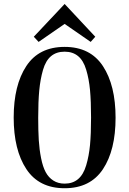

<svg xmlns="http://www.w3.org/2000/svg" viewBox="-20 -950 658 979"><path d="M309.6 -929.7 152.3 -762.7 176.8 -736.3 309.6 -828.1 442.4 -736.3 465.8 -762.7ZM309.6 -686.5C336.9 -686.5 359.7 -679 377.9 -664.1C396.2 -649.1 410 -626 419.4 -594.7C428.9 -563.5 435.4 -528.8 439 -490.7C442.5 -452.6 444.3 -405.9 444.3 -350.6C444.3 -295.2 442.5 -248.7 439 -210.9C435.4 -173.2 428.9 -138.5 419.4 -106.9C410 -75.4 396.2 -51.9 377.9 -36.6C359.7 -21.3 336.9 -13.7 309.6 -13.7C287.4 -13.7 268.2 -18.9 252 -29.3C235.7 -39.7 222.7 -54 212.9 -72.3C203.1 -90.5 195.3 -114.3 189.5 -143.6C183.6 -172.9 179.7 -203.5 177.7 -235.4C175.8 -267.3 174.8 -305.3 174.8 -349.6C174.8 -404.9 176.6 -451.5 180.2 -489.3C183.8 -527 190.1 -561.7 199.2 -593.3C208.3 -624.8 222 -648.3 240.2 -663.6C258.5 -678.9 281.6 -686.5 309.6 -686.5ZM309.6 -710.9C222.3 -710.9 157.2 -678.4 114.3 -613.3C71.3 -548.2 49.8 -460.6 49.8 -350.6C49.8 -240.6 71.3 -153 114.3 -87.9C157.2 -22.8 222.3 9.8 309.6 9.8C396.8 9.8 461.9 -22.6 504.9 -87.4C547.9 -152.2 569.3 -239.6 569.3 -349.6C569.3 -459.6 547.9 -547.4 504.9 -612.8C461.9 -678.2 396.8 -710.9 309.6 -710.9Z"/></svg>

Font: TriodPostnaja
Style: Medium
Weight: 500
Version: 20110805; ttfautohint (v0.96) -l 8 -r 50 -G 200 -x 14 -w "G"